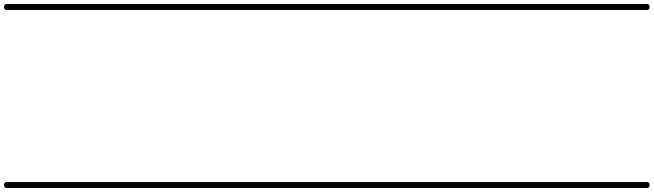

<svg xmlns="http://www.w3.org/2000/svg" viewBox="-35 -575 3268 960"><path d="M0 -555Q111 -555 222.5 -555Q334 -555 445 -555Q460 -555 460 -540Q460 -525 445 -525Q334 -525 222.5 -525Q111 -525 0 -525Q-15 -525 -15 -540Q-15 -555 0 -555ZM0 335Q111 335 222.5 335Q334 335 445 335Q460 335 460 350Q460 365 445 365Q334 365 222.5 365Q111 365 0 365Q-15 365 -15 350Q-15 335 0 335Z M445 -555Q531 -555 617.5 -555Q704 -555 790 -555Q805 -555 805 -540Q805 -525 790 -525Q704 -525 617.5 -525Q531 -525 445 -525Q430 -525 430 -540Q430 -555 445 -555ZM445 335Q531 335 617.5 335Q704 335 790 335Q805 335 805 350Q805 365 790 365Q704 365 617.5 365Q531 365 445 365Q430 365 430 350Q430 335 445 335Z M790 -555Q926 -555 1061.5 -555Q1197 -555 1332 -555Q1347 -555 1347 -540Q1347 -525 1332 -525Q1197 -525 1061.5 -525Q926 -525 790 -525Q775 -525 775 -540Q775 -555 790 -555ZM790 335Q926 335 1061.5 335Q1197 335 1332 335Q1347 335 1347 350Q1347 365 1332 365Q1197 365 1061.5 365Q926 365 790 365Q775 365 775 350Q775 335 790 335Z M1332 -555Q1409 -555 1486.5 -555Q1564 -555 1641 -555Q1656 -555 1656 -540Q1656 -525 1641 -525Q1564 -525 1486.5 -525Q1409 -525 1332 -525Q1317 -525 1317 -540Q1317 -555 1332 -555ZM1332 335Q1409 335 1486.5 335Q1564 335 1641 335Q1656 335 1656 350Q1656 365 1641 365Q1564 365 1486.5 365Q1409 365 1332 365Q1317 365 1317 350Q1317 335 1332 335Z M1641 -555Q1732 -555 1822.5 -555Q1913 -555 2004 -555Q2019 -555 2019 -540Q2019 -525 2004 -525Q1913 -525 1822.5 -525Q1732 -525 1641 -525Q1626 -525 1626 -540Q1626 -555 1641 -555ZM1641 335Q1732 335 1822.5 335Q1913 335 2004 335Q2019 335 2019 350Q2019 365 2004 365Q1913 365 1822.5 365Q1732 365 1641 365Q1626 365 1626 350Q1626 335 1641 335Z M2004 -555Q2145 -555 2286.5 -555Q2428 -555 2569 -555Q2584 -555 2584 -540Q2584 -525 2569 -525Q2428 -525 2286.5 -525Q2145 -525 2004 -525Q1989 -525 1989 -540Q1989 -555 2004 -555ZM2004 335Q2145 335 2286.5 335Q2428 335 2569 335Q2584 335 2584 350Q2584 365 2569 365Q2428 365 2286.5 365Q2145 365 2004 365Q1989 365 1989 350Q1989 335 2004 335Z M2569 -555Q2666 -555 2763 -555Q2860 -555 2957 -555Q2972 -555 2972 -540Q2972 -525 2957 -525Q2860 -525 2763 -525Q2666 -525 2569 -525Q2554 -525 2554 -540Q2554 -555 2569 -555ZM2569 335Q2666 335 2763 335Q2860 335 2957 335Q2972 335 2972 350Q2972 365 2957 365Q2860 365 2763 365Q2666 365 2569 365Q2554 365 2554 350Q2554 335 2569 335Z M2957 -555Q3017 -555 3077.5 -555Q3138 -555 3198 -555Q3213 -555 3213 -540Q3213 -525 3198 -525Q3138 -525 3077.5 -525Q3017 -525 2957 -525Q2942 -525 2942 -540Q2942 -555 2957 -555ZM2957 335Q3017 335 3077.5 335Q3138 335 3198 335Q3213 335 3213 350Q3213 365 3198 365Q3138 365 3077.5 365Q3017 365 2957 365Q2942 365 2942 350Q2942 335 2957 335Z"/></svg>

Font: FRB American Cursive Just Guidelines
Style: Italic
Weight: 400
Italic angle: -25°
Version: Version 2.0;Modular Font Editor K font №1